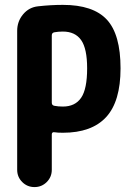

<svg xmlns="http://www.w3.org/2000/svg" viewBox="-20 -760 540 780"><path d="M235.4 -327.1Q285.2 -327.1 309.6 -362.8Q334 -398.4 334 -482.4Q334 -562.5 309.6 -597.2Q285.2 -631.8 235.4 -631.8Q216.8 -631.8 201.2 -628.9Q190.4 -627 190.4 -616.2V-342.8Q190.4 -332 201.2 -330.1Q216.8 -327.1 235.4 -327.1ZM235.4 -740.2Q358.4 -740.2 414.1 -680.2Q469.7 -620.1 469.7 -482.4Q469.7 -347.7 411.1 -284.2Q352.5 -220.7 235.4 -220.7Q212.9 -220.7 202.1 -222.7Q190.4 -224.6 190.4 -213.9V-70.3Q190.4 -41 169.9 -20.5Q149.4 0 120.1 0Q90.8 0 70.3 -20.5Q49.8 -41 49.8 -70.3V-634.8Q49.8 -672.9 73.7 -701.7Q97.7 -730.5 134.8 -734.4Q186.5 -740.2 235.4 -740.2Z"/></svg>

Font: Rounded-X Mgen+ 1mn bold
Style: Bold
Weight: 700
Designer: [Source Han Sans]
Ryoko NISHIZUKA  (kana & ideographs); Paul D. Hunt (Latin, Greek & Cyrillic); Wenlong ZHANG  (bopomofo
Version: Version 1.059.20150602